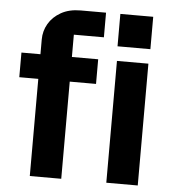

<svg xmlns="http://www.w3.org/2000/svg" viewBox="-52 -767 737 815"><g transform="rotate(5 316.5 -359.5)"><path d="M239 0H105V-582Q105 -618 123 -649Q141 -680 175.5 -699.5Q210 -719 259 -719H367V-614H239ZM24 -414V-519H351V-414ZM565 -519V0H431V-519ZM428 -719H568V-581H428Z"/></g></svg>

Font: 42dot Sans ExtraBold
Style: Regular
Weight: 800
Designer: 42dot
Version: Version 1.000